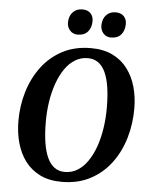

<svg xmlns="http://www.w3.org/2000/svg" viewBox="-63 -1017 851 1079"><g transform="rotate(5 362.5 -478.0)"><path d="M325.1 10Q254.6 10 203.4 -15.2Q152.1 -40.5 119.1 -84.5Q86.2 -128.5 70.2 -186.1Q54.2 -243.8 53.9 -308.6Q53.5 -394.5 77.2 -474Q101 -553.5 147.9 -616.5Q194.9 -679.4 264.4 -716.2Q333.9 -753 425.4 -753Q496.5 -753 547.7 -727.8Q599 -702.6 631.9 -658.5Q664.8 -614.4 680.7 -557.7Q696.5 -501 696.8 -437.9Q697.3 -351.1 673.9 -270.7Q650.5 -190.2 603.6 -127.1Q556.6 -64 486.9 -27Q417.2 10 325.1 10ZM338.2 -46.9Q377.9 -46.9 410.3 -67.1Q442.7 -87.4 467.5 -123.8Q492.3 -160.2 509.2 -208.5Q526 -256.7 534.4 -313.2Q542.8 -369.8 542.5 -430.3Q542.2 -494.3 534.5 -543.6Q526.8 -592.9 511.1 -626.7Q495.4 -660.4 470.9 -677.9Q446.4 -695.3 411.9 -695.3Q372.6 -695.3 340 -675.1Q307.5 -655 282.8 -618.9Q258.2 -582.8 241.3 -534.8Q224.3 -486.8 215.8 -431.1Q207.4 -375.3 207.7 -315.8Q207.9 -250.8 215.9 -200.6Q223.8 -150.5 239.8 -116.3Q255.7 -82.1 280.2 -64.5Q304.8 -46.9 338.2 -46.9ZM342.3 -822.1Q316.5 -822.1 299.6 -840.7Q282.6 -859.4 283.1 -887.1Q284.1 -922.8 304.5 -944.2Q324.8 -965.6 357.6 -965.6Q388.8 -965.6 404.9 -947.8Q421 -930 420.1 -903.6Q419.6 -867.2 399.9 -844.6Q380.1 -822.1 342.3 -822.1ZM530.4 -822.1Q504.6 -822.1 487.8 -840.7Q471.1 -859.4 471.6 -887.1Q472.6 -922.8 492.7 -944.2Q512.9 -965.6 545.5 -965.6Q576.1 -965.6 592.4 -947.8Q608.7 -930 607.8 -903.6Q607.3 -867.2 587.6 -844.6Q567.8 -822.1 530.4 -822.1Z"/></g></svg>

Font: Merriweather Light
Style: Italic
Weight: 300
Italic angle: -7.8°
Designer: Eben Sorkin
Foundry: Eben Sorkin
Version: Version 2.101